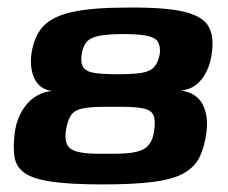

<svg xmlns="http://www.w3.org/2000/svg" viewBox="-20 -483 603 507"><path d="M251 4Q168 4 118.5 -3Q69 -10 46 -25.5Q23 -41 18.5 -67.5Q14 -94 19 -133Q25 -177 50.5 -207.5Q76 -238 117 -243Q85 -247 71.5 -274.5Q58 -302 63 -341Q70 -388 94.5 -414Q119 -440 171.5 -451.5Q224 -463 316 -463Q414 -464 464 -452.5Q514 -441 530 -414.5Q546 -388 539 -341Q534 -302 513 -274.5Q492 -247 458 -244Q499 -238 515 -207.5Q531 -177 525 -133Q520 -95 507.5 -69Q495 -43 467 -26.5Q439 -10 387 -3Q335 4 251 4ZM241 -77H281Q318 -77 340 -82Q362 -87 373 -100.5Q384 -114 387 -138Q391 -164 385.5 -178Q380 -192 359.5 -196.5Q339 -201 299 -201H259Q219 -201 197.5 -196.5Q176 -192 167 -178Q158 -164 154 -138Q149 -102 167.5 -89.5Q186 -77 241 -77ZM291 -287Q330 -287 353 -290.5Q376 -294 387 -306Q398 -318 402 -341Q404 -361 397 -372.5Q390 -384 368 -388.5Q346 -393 306 -393Q266 -393 242.5 -388.5Q219 -384 209 -372.5Q199 -361 196 -341Q192 -318 199.5 -306Q207 -294 228.5 -290.5Q250 -287 291 -287Z"/></svg>

Font: Genos
Style: Bold Italic
Weight: 700
Italic angle: -8°
Version: Version 1.010